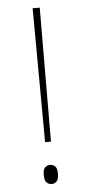

<svg xmlns="http://www.w3.org/2000/svg" viewBox="-53 -745 356 781"><g transform="rotate(-5 125.5 -354.5)"><path d="M114 -167 111 -714H140L138 -167ZM126 5Q114 5 105.5 -3.5Q97 -12 97 -35Q97 -57 105.5 -65Q114 -73 126 -73Q138 -73 146.5 -65Q155 -57 155 -35Q155 -12 146.5 -3.5Q138 5 126 5Z"/></g></svg>

Font: Noto Serif Lao SemiCondensed Thin
Style: Regular
Weight: 100
Width: 4
Designer: Monotype Design Team
Foundry: Monotype Imaging Inc.
Version: Version 2.003; ttfautohint (v1.8.4.7-5d5b)